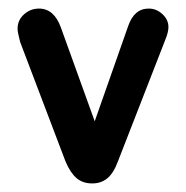

<svg xmlns="http://www.w3.org/2000/svg" viewBox="-20 -419 434 448"><path d="M201 -136 122 -355Q106 -399 71 -399Q51 -399 36 -385.5Q21 -372 21 -352Q21 -346 23 -338Q25 -330 27 -321L133 -42Q144 -16 158.5 -3.5Q173 9 195 9Q216 9 230.5 -3Q245 -15 255 -42L366 -327Q373 -344 373 -356Q373 -373 359 -386Q345 -399 327 -399Q293 -399 279 -358Z"/></svg>

Font: Beiruti SemiBold
Style: Regular
Weight: 600
Designer: Arlette Boutros
Foundry: Boutros
Version: Version 1.41